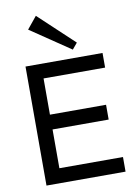

<svg xmlns="http://www.w3.org/2000/svg" viewBox="-104 -1045 790 1112"><g transform="rotate(-10 291.5 -489.5)"><path d="M77 0V-700H530V-614H168V-401H498V-314H168V-86H542V0ZM364 -749 129 -908 187 -979 394 -785Z"/></g></svg>

Font: Zen Kaku Gothic Antique Medium
Style: Regular
Weight: 500
Designer: Yoshimichi Ohira
Foundry: Positype
Version: Version 1.002